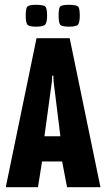

<svg xmlns="http://www.w3.org/2000/svg" viewBox="-20 -779 442 799"><path d="M4 0 132 -620H270L398 0H259L235 -126L256 -107H141L158 -126L138 0ZM163 -198 152 -212H249L233 -198L203 -440L202 -464H197L196 -440ZM267 -668Q234 -668 229 -678.5Q224 -689 224 -714Q224 -741 229 -750Q234 -759 267 -759Q301 -759 306.5 -750Q312 -741 312 -714Q312 -689 306 -678.5Q300 -668 267 -668ZM130 -668Q98 -668 92.5 -678.5Q87 -689 87 -714Q87 -741 92.5 -750Q98 -759 130 -759Q164 -759 170 -750Q176 -741 176 -714Q176 -689 169.5 -678.5Q163 -668 130 -668Z"/></svg>

Font: Smooch Sans ExtraBold
Style: Regular
Weight: 800
Designer: Robert E. Leuschke
Foundry: Robert E. Leuschke
Version: Version 1.010